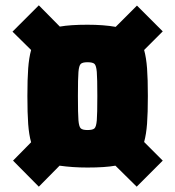

<svg xmlns="http://www.w3.org/2000/svg" viewBox="-20 -706 659 722"><path d="M29 -102 97 -171Q89 -199 86 -239.5Q83 -280 83 -345Q83 -409 86 -449Q89 -489 97 -518L27 -587L126 -686L205 -606Q244 -613 309 -613Q370 -613 415 -605L495 -685L592 -588L522 -518Q530 -489 533 -449Q536 -409 536 -345Q536 -281 533 -241Q530 -201 522 -172L592 -102L494 -4L414 -83Q375 -76 309 -76Q253 -76 204 -83L126 -4ZM346 -345Q346 -412 344 -435.5Q342 -459 335.5 -465.5Q329 -472 309 -472Q290 -472 283.5 -465.5Q277 -459 275 -435.5Q273 -412 273 -345Q273 -277 275 -253.5Q277 -230 283.5 -223.5Q290 -217 309 -217Q329 -217 335.5 -223.5Q342 -230 344 -253.5Q346 -277 346 -345Z"/></svg>

Font: Saira Semi Condensed Black
Style: Regular
Weight: 900
Width: 4
Designer: Hector Gatti with collaboration of the Omnibus-Type team
Foundry: Omnibus-Type
Version: Version 1.001; ttfautohint (v1.8)